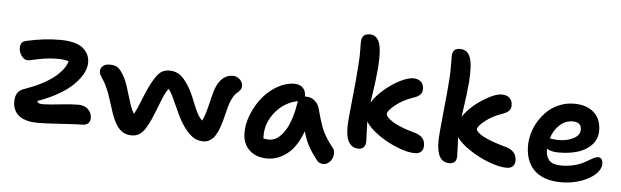

<svg xmlns="http://www.w3.org/2000/svg" viewBox="-53 -1013 4163 1287"><g transform="rotate(5 2028.5 -369.5)"><path d="M222.2 -30.8Q183.6 -30.8 153.6 -38.3Q123.5 -45.9 105 -58.1Q86.4 -70.3 74.5 -87.4Q62.5 -104.5 57.9 -122.1Q53.2 -139.6 53.2 -159.2Q53.2 -228.5 107.9 -247.1Q235.8 -292 306.2 -347.2Q376.5 -402.3 393.1 -460Q364.3 -470.2 315.9 -470.2Q270 -470.2 228.3 -463.4Q186.5 -456.5 158.2 -449.7Q129.9 -442.9 117.2 -442.9Q95.7 -442.9 77.4 -467.3Q59.1 -491.7 59.1 -522Q59.1 -543.5 68.1 -555.2Q77.1 -566.9 100.1 -571.8Q215.8 -598.1 324.2 -598.1Q379.4 -598.1 419.9 -586.9Q460.4 -575.7 482.2 -555.7Q503.9 -535.6 513.9 -512.9Q523.9 -490.2 523.9 -462.9Q523.9 -439.5 514.6 -412.8Q505.4 -386.2 481.9 -354.5Q458.5 -322.8 423.6 -292.7Q388.7 -262.7 332.8 -231.9Q276.9 -201.2 207 -176.8Q210.4 -166 219.2 -162.1Q228 -158.2 244.1 -158.2Q280.3 -158.2 358.4 -167Q436.5 -175.8 482.9 -175.8Q524.4 -175.8 549.3 -152.1Q574.2 -128.4 574.2 -92.8Q574.2 -71.3 560.8 -58.1Q547.4 -44.9 522 -44.9Q483.4 -44.9 377.7 -37.8Q272 -30.8 222.2 -30.8Z M857.4 -2Q808.6 -2 776.1 -33.4Q743.7 -64.9 718.8 -136.2Q711.9 -155.8 697.3 -202.4Q682.6 -249 675 -269.5Q667.5 -290 653.8 -319.1Q640.1 -348.1 625.5 -367.2Q597.2 -407.7 613.5 -434.8Q629.9 -461.9 670.4 -461.9Q700.2 -461.9 719 -451.4Q737.8 -440.9 758.3 -408.2Q779.3 -376 795.2 -326.2Q811 -276.4 825.9 -226.8Q840.8 -177.2 859.4 -147Q876 -174.8 901.6 -239.5Q927.2 -304.2 943.4 -336.9Q975.6 -401.9 1002.2 -429.4Q1028.8 -457 1070.3 -457Q1121.1 -457 1154.8 -426.5Q1188.5 -396 1224.6 -327.1Q1236.8 -302.2 1253.9 -258.3Q1271 -214.4 1285.4 -187.3Q1299.8 -160.2 1319.3 -142.1Q1338.4 -177.7 1358.4 -264.4Q1378.4 -351.1 1392.6 -380.9Q1429.7 -459 1499.5 -459Q1525.9 -459 1545.7 -439.5Q1565.4 -419.9 1565.4 -395Q1565.4 -371.1 1537.6 -349.1Q1520 -335 1506.6 -309.1Q1493.2 -283.2 1487.1 -262.5Q1481 -241.7 1471.4 -202.9Q1461.9 -164.1 1457.5 -147.9Q1434.1 -66.4 1405.5 -35.2Q1377 -3.9 1338.4 -3.9Q1301.8 -3.9 1273.4 -21.2Q1245.1 -38.6 1211.4 -82Q1184.6 -117.2 1159.9 -169.4Q1135.3 -221.7 1115 -267.3Q1094.7 -313 1076.7 -334Q1057.1 -309.1 1039.6 -265.9Q1022 -222.7 1001.2 -168.5Q980.5 -114.3 957.5 -74.2Q937 -36.6 913.3 -19.3Q889.6 -2 857.4 -2Z M1774.9 73.2Q1699.7 73.2 1654.3 29.8Q1608.9 -13.7 1608.9 -85.9Q1608.9 -147 1634.8 -211.2Q1660.6 -275.4 1702.1 -326.2Q1743.7 -377 1800.5 -409.4Q1857.4 -441.9 1915 -441.9Q1949.2 -441.9 1970.5 -421.6Q1991.7 -401.4 1991.7 -365.2L1990.7 -362.8H2000Q2032.2 -362.8 2056.4 -343.3Q2080.6 -323.7 2089.8 -292Q2101.1 -251 2106.2 -232.7Q2111.3 -214.4 2122.1 -183.3Q2132.8 -152.3 2142.8 -132.8Q2152.8 -113.3 2169.2 -87.9Q2185.5 -62.5 2206.1 -38.1Q2217.3 -25.4 2218.5 -5.6Q2219.7 14.2 2212.4 32.5Q2205.1 50.8 2189 64Q2172.9 77.1 2152.8 77.1Q2124 77.1 2107.9 55.2Q2072.3 9.3 2049.8 -31.5Q2027.3 -72.3 2010.7 -129.9Q1971.7 -24.4 1909.4 24.4Q1847.2 73.2 1774.9 73.2ZM1737.8 -77.1Q1737.8 -64 1738.8 -59.1Q1752.9 -54.2 1776.9 -54.2Q1834.5 -54.2 1879.9 -122.3Q1925.3 -190.4 1944.8 -315.9Q1944.8 -322.3 1947.8 -328.1Q1855.5 -309.1 1796.6 -236.6Q1737.8 -164.1 1737.8 -77.1Z M2377.4 -45.9Q2340.8 -45.9 2317.1 -77.4Q2293.5 -108.9 2293.5 -185.1Q2293.5 -225.1 2309.1 -369.6Q2324.7 -514.2 2329.6 -597.2Q2335 -657.7 2333.7 -704.8Q2332.5 -752 2333.5 -761.2Q2335 -815.9 2387.7 -815.9Q2434.6 -815.9 2453.1 -767.3Q2471.7 -718.8 2463.4 -601.1Q2459.5 -554.2 2454.3 -512.5Q2449.2 -470.7 2441.9 -422.6Q2434.6 -374.5 2432.6 -359.9Q2460.9 -406.7 2512.7 -450.9Q2564.5 -495.1 2617.2 -521.5Q2669.9 -547.9 2704.6 -547.9Q2737.3 -547.9 2756.3 -530.5Q2775.4 -513.2 2775.4 -481.9Q2775.4 -457.5 2760.7 -442.6Q2746.1 -427.7 2708.5 -416Q2645.5 -394 2596.9 -355Q2548.3 -315.9 2548.3 -293.9Q2548.3 -284.7 2559.3 -272.5Q2570.3 -260.3 2591.8 -245.8Q2613.3 -231.4 2651.6 -215.8Q2689.9 -200.2 2738.3 -187Q2815.4 -168.5 2815.4 -105Q2815.4 -78.6 2800.8 -63.7Q2786.1 -48.8 2758.3 -48.8Q2708.5 -48.8 2639.4 -76.2Q2570.3 -103.5 2509.5 -146.7Q2448.7 -189.9 2422.4 -231.9Q2422.4 -203.1 2424.8 -161.6Q2427.2 -120.1 2427.2 -101.1Q2427.2 -45.9 2377.4 -45.9Z M2994.1 -2Q2909.2 -2 2909.2 -141.1Q2909.2 -183.1 2924.6 -330.3Q2939.9 -477.5 2945.3 -555.2Q2949.7 -614.3 2948.5 -660.9Q2947.3 -707.5 2948.2 -719.2Q2949.7 -772.5 3001 -771Q3048.8 -771 3068.1 -722.9Q3087.4 -674.8 3079.1 -557.1Q3075.2 -511.7 3069.8 -468Q3064.5 -424.3 3058.1 -382.1Q3051.8 -339.8 3049.3 -318.8Q3092.3 -384.3 3174.1 -437.7Q3255.9 -491.2 3306.2 -491.2Q3339.4 -491.2 3358.2 -473.4Q3377 -455.6 3377 -422.9Q3377 -400.4 3362.3 -386Q3347.7 -371.6 3310.1 -358.9Q3251.5 -338.4 3205.3 -301.8Q3159.2 -265.1 3159.2 -245.1Q3159.2 -236.3 3170.7 -225.1Q3182.1 -213.9 3204.6 -200.9Q3227.1 -188 3265.6 -173.6Q3304.2 -159.2 3353 -146Q3435.1 -126 3435.1 -58.1Q3435.1 -33.2 3420.9 -19Q3406.7 -4.9 3379.4 -4.9Q3330.1 -4.9 3261 -30.8Q3191.9 -56.6 3129.6 -97.9Q3067.4 -139.2 3038.1 -180.2Q3038.6 -156.2 3040.8 -115.7Q3043 -75.2 3043 -54.2Q3043 -2 2994.1 -2Z M3752 60.1Q3690.4 60.1 3643.6 43.5Q3596.7 26.9 3567.6 -3.4Q3538.6 -33.7 3524.2 -74Q3509.8 -114.3 3509.8 -164.1Q3509.8 -207.5 3522.5 -251.5Q3535.2 -295.4 3560.1 -335Q3585 -374.5 3618.7 -405.3Q3652.3 -436 3698 -454.1Q3743.7 -472.2 3793.9 -472.2Q3877 -472.2 3926.5 -429Q3976.1 -385.7 3976.1 -306.2Q3976.1 -251 3940.9 -212.2Q3905.8 -173.3 3849.1 -155.3Q3792.5 -137.2 3720.7 -137.2Q3667 -137.2 3638.7 -154.8V-147.9Q3638.7 -101.6 3662.8 -76.7Q3687 -51.8 3742.7 -51.8Q3785.2 -51.8 3821 -59.8Q3856.9 -67.9 3880.1 -79.1Q3903.3 -90.3 3921.9 -101.6Q3940.4 -112.8 3956.1 -120.8Q3971.7 -128.9 3983.9 -128.9Q4016.6 -128.9 4016.6 -85Q4016.6 -51.8 3983.2 -18.6Q3949.7 14.6 3887.2 37.4Q3824.7 60.1 3752 60.1ZM3793.9 -353Q3745.1 -353 3706.5 -317.4Q3668 -281.7 3650.9 -226.1Q3690.4 -220.2 3708 -220.2Q3768.6 -220.2 3810.8 -242.9Q3853 -265.6 3853 -300.8Q3853 -327.1 3838.9 -340.1Q3824.7 -353 3793.9 -353Z"/></g></svg>

Font: Shantell Sans Irregular Bouncy
Style: Regular
Weight: 600
Designer: Stephen Nixon, Anya Danilova, Shantell Martin
Foundry: Arrow Type
Version: Version 1.006;[9816181b4]